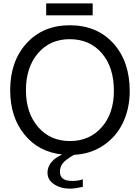

<svg xmlns="http://www.w3.org/2000/svg" viewBox="-20 -890 824 1131"><path d="M525.9 -870.1V-799.8H252V-870.1ZM391.1 -659.2Q274.9 -659.2 204.1 -576.7Q132.8 -493.7 132.8 -358.9Q132.8 -224.6 204.6 -141.6Q276.4 -59.1 392.1 -59.1Q507.8 -59.1 579.6 -141.1Q650.9 -222.7 650.9 -355Q650.9 -493.7 580.1 -576.2Q508.8 -659.2 391.1 -659.2ZM392.1 221.2Q336.9 221.2 297.9 194.8Q259.8 169.4 259.8 127Q259.8 93.8 282.7 65.4Q304.7 38.6 346.2 20Q207 5.4 123.5 -98.1Q40 -201.2 40 -358.9Q40 -529.8 137.2 -635.7Q233.9 -741.2 391.1 -741.2Q550.8 -741.2 647.5 -634.8Q744.1 -528.3 744.1 -353Q744.1 -252.4 705.1 -168.9Q666.5 -86.4 590.8 -34.7Q515.6 17.1 416 22Q368.2 49.3 350.6 70.8Q333 91.8 333 122.1Q333 175.8 404.8 175.8Q443.4 175.8 467.8 166V210.9Q419.4 221.2 392.1 221.2Z"/></svg>

Font: Miedinger*
Style: Book
Weight: 400
Version: Version 001.000